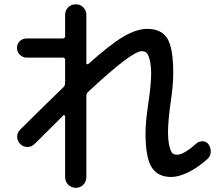

<svg xmlns="http://www.w3.org/2000/svg" viewBox="-20 -815 1040 900"><path d="M899.4 -141.6Q912.1 -153.3 930.2 -152.8Q948.2 -152.3 958 -137.7Q968.8 -122.1 967.8 -102.5Q966.8 -83 953.1 -70.3Q910.2 -31.2 864.3 -8.3Q818.4 14.6 782.2 14.6Q718.8 14.6 690.4 -31.7Q662.1 -78.1 662.1 -190.4Q662.1 -242.2 674.8 -328.1Q687.5 -411.1 688.5 -464.8Q688.5 -509.8 681.6 -535.2Q674.8 -560.5 666.5 -567.9Q658.2 -575.2 644.5 -575.2Q597.7 -575.2 393.6 -384.8Q384.8 -377.9 384.8 -365.2V14.6Q384.8 36.1 370.6 50.8Q356.4 65.4 335.4 65.4Q314.5 65.4 299.8 50.8Q285.2 36.1 285.2 14.6V-269.5Q285.2 -272.5 282.2 -274.4Q279.3 -276.4 277.3 -274.4Q237.3 -235.4 141.6 -139.6Q127.9 -126 108.4 -126Q88.9 -126 74.7 -140.1Q60.5 -154.3 60.5 -173.8Q60.5 -193.4 74.2 -207Q161.1 -293.9 277.3 -406.2Q285.2 -414.1 285.2 -425.8V-534.2Q285.2 -544.9 274.4 -544.9H105.5Q86.9 -544.9 73.2 -558.1Q59.6 -571.3 59.6 -590.3Q59.6 -609.4 72.8 -622.1Q85.9 -634.8 105.5 -634.8H274.4Q285.2 -634.8 285.2 -646.5V-745.1Q285.2 -766.6 299.8 -780.8Q314.5 -794.9 335.4 -794.9Q356.4 -794.9 370.6 -780.3Q384.8 -765.6 384.8 -745.1V-518.6Q384.8 -515.6 388.2 -514.2Q391.6 -512.7 393.6 -514.6Q497.1 -607.4 559.1 -643.6Q621.1 -679.7 669.9 -679.7Q736.3 -679.7 764.2 -634.8Q792 -589.8 792 -474.6Q792 -414.1 780.3 -336.9Q768.6 -257.8 767.6 -200.2Q767.6 -154.3 774.4 -128.4Q781.2 -102.5 789.1 -96.2Q796.9 -89.8 809.6 -89.8Q841.8 -89.8 899.4 -141.6Z"/></svg>

Font: Rounded-X Mgen+ 1mn medium
Style: Regular
Weight: 500
Designer: [Source Han Sans]
Ryoko NISHIZUKA  (kana & ideographs); Paul D. Hunt (Latin, Greek & Cyrillic); Wenlong ZHANG  (bopomofo
Version: Version 1.059.20150602